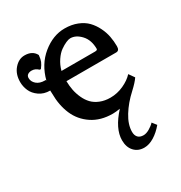

<svg xmlns="http://www.w3.org/2000/svg" viewBox="-161 -563 857 909"><g transform="rotate(-30 267.5 -108.0)"><path d="M474.1 -108.9 495.1 -79.1Q482.4 -59.6 450.2 -29.8Q407.7 8.8 380.4 53Q353 97.2 353 137.2Q353 156.2 363 167.2Q373 178.2 393.1 178.2Q407.7 178.2 425.5 168Q443.4 157.7 455.1 145L473.1 168Q449.2 196.8 421.4 213.9Q393.6 231 367.2 231Q333.5 231 312.7 208.5Q292 186 292 147.9Q292 85 357.9 13.2Q333.5 17.1 317.9 17.1Q252 17.1 205.6 -13.9Q159.2 -44.9 137.7 -95.2Q116.2 -145.5 116.2 -209Q116.2 -224.1 115.2 -231.9V-226.1Q81.5 -226.1 57.1 -243.2Q32.7 -260.3 22.5 -283.7Q12.2 -307.1 12.2 -332Q12.2 -375.5 36.6 -403.3Q61 -431.2 92.8 -431.2Q136.2 -431.2 152.8 -398.9Q150.9 -377.4 145.8 -365Q140.6 -352.5 127.9 -335.9L121.1 -336.9Q106 -352.1 85.9 -352.1Q73.2 -352.1 64.7 -346.2Q56.2 -340.3 56.2 -328.1Q56.2 -308.6 72.8 -294.2Q89.4 -279.8 118.2 -279.8H123V-274.9Q143.1 -354 200.2 -400.4Q257.3 -446.8 320.8 -446.8Q358.9 -446.8 389.4 -434.6Q419.9 -422.4 439 -402.6Q458 -382.8 470.9 -356.7Q483.9 -330.6 489 -304Q494.1 -277.3 494.1 -250Q494.1 -226.1 476.1 -226.1H204.1Q204.6 -199.7 209.2 -176.3Q213.9 -152.8 224.4 -129.9Q234.9 -106.9 250.5 -90.6Q266.1 -74.2 290.8 -64.2Q315.4 -54.2 346.2 -54.2Q383.8 -54.2 418.5 -70.1Q453.1 -85.9 474.1 -108.9ZM208 -279.8H391.1Q404.8 -279.8 404.8 -287.1Q404.8 -335.4 378.2 -364.3Q351.6 -393.1 320.8 -393.1Q311.5 -393.1 296.9 -386.7Q282.2 -380.4 264.9 -368.2Q247.6 -356 231.7 -332.5Q215.8 -309.1 208 -279.8Z"/></g></svg>

Font: Linear Smooth Low Contrast
Style: Regular
Weight: 500
Designer: Philipp H. Poll, Flanker
Foundry: Philipp H. Poll, reworked by Flanker
Version: Version 1.010 | FøM Fix